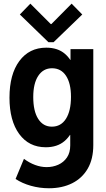

<svg xmlns="http://www.w3.org/2000/svg" viewBox="-20 -796 569 1029"><path d="M242.2 212.9Q192.4 212.9 145.5 199.7Q98.6 186.5 63.5 163.1L108.4 55.2Q137.2 76.7 168.2 88.1Q199.2 99.6 230 99.6Q263.7 99.6 292.5 86.7Q321.3 73.7 338.9 47.9Q356.4 22 356.4 -16.6V-72.8H341.8L362.3 -127V-418.9L328.6 -475.1H357.9V-532.7H480V-18.6Q480 56.2 450.2 107.7Q420.4 159.2 366.9 186Q313.5 212.9 242.2 212.9ZM225.6 -6.8Q134.8 -6.8 82.8 -78.1Q30.8 -149.4 30.8 -272.5Q30.8 -397.5 83.7 -469Q136.7 -540.5 228 -540.5Q289.6 -540.5 327.9 -507.6Q366.2 -474.6 383.8 -415.3Q401.4 -356 401.4 -276.4Q401.4 -194.3 383.1 -133.8Q364.7 -73.2 325.9 -40Q287.1 -6.8 225.6 -6.8ZM257.8 -117.2Q306.6 -117.2 333.5 -159.4Q360.4 -201.7 360.4 -277.3Q360.4 -349.6 333.7 -389.9Q307.1 -430.2 258.8 -430.2Q211.9 -430.2 185.1 -389.6Q158.2 -349.1 158.2 -275.9Q158.2 -200.2 184.8 -158.7Q211.4 -117.2 257.8 -117.2ZM142.6 -776.4 252 -667H255.4L363.8 -776.4L420.9 -718.3L267.1 -569.8H239.7L86.4 -718.3Z"/></svg>

Font: Reddit Sans Condensed
Style: Bold
Weight: 700
Designer: Stephen Hutchings
Foundry: Reddit
Version: Version 1.014